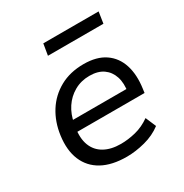

<svg xmlns="http://www.w3.org/2000/svg" viewBox="-163 -828 930 968"><g transform="rotate(-30 301.5 -344.0)"><path d="M301 9Q215 9 158.5 -22Q102 -53 77.5 -111.5Q53 -170 64 -251Q74 -325 110 -382Q146 -439 205.5 -472Q265 -505 344 -505Q420 -505 467.5 -472.5Q515 -440 533.5 -382Q552 -324 541 -247L538 -225H127L137 -288H489L466 -266Q475 -320 462.5 -358Q450 -396 419.5 -417.5Q389 -439 340 -439Q291 -439 251.5 -416.5Q212 -394 187 -356Q162 -318 154 -270L150 -250Q140 -190 156 -148Q172 -106 211 -84Q250 -62 307 -62Q349 -62 393.5 -73Q438 -84 479 -113L505 -52Q463 -20 407.5 -5.5Q352 9 301 9ZM210 -631 221 -697H543L533 -631Z"/></g></svg>

Font: Nunito Sans 7pt
Style: Italic
Weight: 400
Italic angle: -9°
Designer: Vernon Adams
Foundry: Vernon Adams
Version: Version 3.101;gftools[0.9.27]